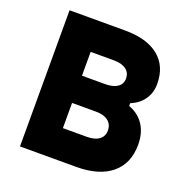

<svg xmlns="http://www.w3.org/2000/svg" viewBox="-140 -930 1030 1060"><g transform="rotate(20 375.0 -400.0)"><path d="M90 0V-800H416Q545 -800 614.5 -743.5Q684 -687 684 -582Q684 -531 657 -492Q630 -453 580 -432V-416Q638 -395 669 -347.5Q700 -300 700 -232Q700 -121 627 -60.5Q554 0 420 0ZM278 -176H418Q465 -176 490.5 -195Q516 -214 516 -248Q516 -284 490.5 -304Q465 -324 418 -324H278ZM278 -484H414Q461 -484 486.5 -502Q512 -520 512 -552Q512 -586 486.5 -605Q461 -624 414 -624H278Z"/></g></svg>

Font: Martian Mono SemiExpanded ExtraBold
Style: Regular
Weight: 800
Width: 6
Designer: Roman Shamin
Foundry: Evil Martians
Version: Version 1.000